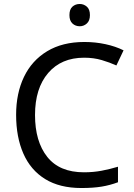

<svg xmlns="http://www.w3.org/2000/svg" viewBox="-20 -935 672 965"><path d="M403 -645Q288 -645 222 -568Q156 -491 156 -357Q156 -224 217.5 -146.5Q279 -69 402 -69Q449 -69 491 -77Q533 -85 573 -97V-19Q533 -4 490.5 3Q448 10 389 10Q280 10 207 -35Q134 -80 97.5 -163Q61 -246 61 -358Q61 -466 100.5 -548.5Q140 -631 217 -677.5Q294 -724 404 -724Q459 -724 510 -713Q561 -702 601 -682L565 -606Q532 -621 491.5 -633Q451 -645 403 -645ZM381 -915Q401 -915 416.5 -901.5Q432 -888 432 -859Q432 -831 416.5 -817Q401 -803 381 -803Q359 -803 344 -817Q329 -831 329 -859Q329 -888 344 -901.5Q359 -915 381 -915Z"/></svg>

Font: Noto Sans NKo Unjoined
Style: Regular
Weight: 400
Designer: Monotype Design Team
Foundry: Monotype Imaging Inc.
Version: Version 2.004